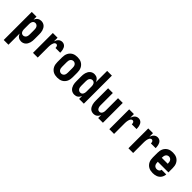

<svg xmlns="http://www.w3.org/2000/svg" viewBox="222 -2038 3557 3557"><g transform="rotate(45 2000.0 -260.0)"><path d="M58 215V-520H182V-442Q189 -460 200.5 -476.5Q212 -493 228 -505Q244 -517 263.5 -522.5Q283 -528 303 -528Q327 -528 350 -520Q373 -512 391 -496Q409 -480 420.5 -459Q432 -438 439 -415Q446 -392 448 -368Q450 -344 450 -320V-200Q450 -176 448 -152Q446 -128 439 -105Q432 -82 420.5 -61Q409 -40 391 -24Q373 -8 350 0Q327 8 303 8Q283 8 263.5 2.5Q244 -3 228 -15Q212 -27 200.5 -43.5Q189 -60 182 -78V215ZM251 -97Q269 -97 285 -106Q301 -115 310.5 -130.5Q320 -146 323 -164Q326 -182 326 -200V-320Q326 -338 323 -356Q320 -374 310.5 -389.5Q301 -405 285 -414Q269 -423 251 -423Q239 -423 228 -419Q217 -415 208.5 -407Q200 -399 195 -388.5Q190 -378 187 -366.5Q184 -355 183 -343.5Q182 -332 182 -320V-200Q182 -188 183 -176.5Q184 -165 187 -153.5Q190 -142 195 -131.5Q200 -121 208.5 -113Q217 -105 228 -101Q239 -97 251 -97Z M610 0V-520H734V-425Q741 -445 751 -463.5Q761 -482 775.5 -497Q790 -512 810 -520Q830 -528 851 -528Q870 -528 888.5 -521.5Q907 -515 921 -501.5Q935 -488 943.5 -470.5Q952 -453 956.5 -434Q961 -415 963 -396Q965 -377 965 -358H841Q841 -368 839.5 -379Q838 -390 833.5 -400Q829 -410 819.5 -416.5Q810 -423 799 -423Q785 -423 773 -413.5Q761 -404 754.5 -390.5Q748 -377 744 -363Q740 -349 738 -334.5Q736 -320 735 -305Q734 -290 734 -276V0Z M1250 8Q1223 8 1195.5 3Q1168 -2 1144 -15Q1120 -28 1101 -48.5Q1082 -69 1070.5 -93.5Q1059 -118 1054.5 -145.5Q1050 -173 1050 -200V-320Q1050 -347 1054.5 -374.5Q1059 -402 1070.5 -426.5Q1082 -451 1101 -471.5Q1120 -492 1144 -505Q1168 -518 1195.5 -523Q1223 -528 1250 -528Q1277 -528 1304.5 -523Q1332 -518 1356 -505Q1380 -492 1399 -471.5Q1418 -451 1429.5 -426.5Q1441 -402 1445.5 -374.5Q1450 -347 1450 -320V-200Q1450 -173 1445.5 -145.5Q1441 -118 1429.5 -93.5Q1418 -69 1399 -48.5Q1380 -28 1356 -15Q1332 -2 1304.5 3Q1277 8 1250 8ZM1250 -97Q1268 -97 1284.5 -106Q1301 -115 1310.5 -130.5Q1320 -146 1323 -164Q1326 -182 1326 -200V-320Q1326 -338 1323 -356Q1320 -374 1310.5 -389.5Q1301 -405 1284.5 -414Q1268 -423 1250 -423Q1232 -423 1215.5 -414Q1199 -405 1189.5 -389.5Q1180 -374 1177 -356Q1174 -338 1174 -320V-200Q1174 -182 1177 -164Q1180 -146 1189.5 -130.5Q1199 -115 1215.5 -106Q1232 -97 1250 -97Z M1697 8Q1673 8 1650 0Q1627 -8 1609 -24Q1591 -40 1579.5 -61Q1568 -82 1561 -105Q1554 -128 1552 -152Q1550 -176 1550 -200V-320Q1550 -344 1552 -368Q1554 -392 1561 -415Q1568 -438 1579.5 -459Q1591 -480 1609 -496Q1627 -512 1650 -520Q1673 -528 1697 -528Q1717 -528 1736.5 -522.5Q1756 -517 1772 -505Q1788 -493 1799.5 -476.5Q1811 -460 1818 -442V-735H1942V0H1818V-78Q1811 -60 1799.5 -43.5Q1788 -27 1772 -15Q1756 -3 1736.5 2.5Q1717 8 1697 8ZM1749 -97Q1761 -97 1772 -101Q1783 -105 1791.5 -113Q1800 -121 1805 -132Q1810 -143 1813 -154Q1816 -165 1817 -176.5Q1818 -188 1818 -200V-320Q1818 -332 1817 -343.5Q1816 -355 1813 -366.5Q1810 -378 1805 -388.5Q1800 -399 1791.5 -407Q1783 -415 1772 -419Q1761 -423 1749 -423Q1731 -423 1715 -414Q1699 -405 1689.5 -389.5Q1680 -374 1677 -356Q1674 -338 1674 -320V-200Q1674 -182 1677 -164Q1680 -146 1689.5 -130.5Q1699 -115 1715 -106Q1731 -97 1749 -97Z M2198 8Q2175 8 2152 0Q2129 -8 2112.5 -24.5Q2096 -41 2085 -62.5Q2074 -84 2068 -106.5Q2062 -129 2060 -152.5Q2058 -176 2058 -200V-520H2182V-200Q2182 -188 2183 -176.5Q2184 -165 2187 -154Q2190 -143 2195 -132.5Q2200 -122 2208 -113.5Q2216 -105 2227 -101Q2238 -97 2250 -97Q2262 -97 2273 -101Q2284 -105 2292 -113.5Q2300 -122 2305 -132.5Q2310 -143 2313 -154Q2316 -165 2317 -176.5Q2318 -188 2318 -200V-520H2442V0H2318V-78Q2311 -60 2299.5 -43.5Q2288 -27 2272.5 -15Q2257 -3 2237.5 2.5Q2218 8 2198 8Z M2610 0V-520H2734V-425Q2741 -445 2751 -463.5Q2761 -482 2775.5 -497Q2790 -512 2810 -520Q2830 -528 2851 -528Q2870 -528 2888.5 -521.5Q2907 -515 2921 -501.5Q2935 -488 2943.5 -470.5Q2952 -453 2956.5 -434Q2961 -415 2963 -396Q2965 -377 2965 -358H2841Q2841 -368 2839.5 -379Q2838 -390 2833.5 -400Q2829 -410 2819.5 -416.5Q2810 -423 2799 -423Q2785 -423 2773 -413.5Q2761 -404 2754.5 -390.5Q2748 -377 2744 -363Q2740 -349 2738 -334.5Q2736 -320 2735 -305Q2734 -290 2734 -276V0Z M3110 0V-520H3234V-425Q3241 -445 3251 -463.5Q3261 -482 3275.5 -497Q3290 -512 3310 -520Q3330 -528 3351 -528Q3370 -528 3388.5 -521.5Q3407 -515 3421 -501.5Q3435 -488 3443.5 -470.5Q3452 -453 3456.5 -434Q3461 -415 3463 -396Q3465 -377 3465 -358H3341Q3341 -368 3339.5 -379Q3338 -390 3333.5 -400Q3329 -410 3319.5 -416.5Q3310 -423 3299 -423Q3285 -423 3273 -413.5Q3261 -404 3254.5 -390.5Q3248 -377 3244 -363Q3240 -349 3238 -334.5Q3236 -320 3235 -305Q3234 -290 3234 -276V0Z M3752 8Q3725 8 3697.5 3Q3670 -2 3645.5 -15Q3621 -28 3602 -48Q3583 -68 3571 -93Q3559 -118 3554.5 -145Q3550 -172 3550 -200V-320Q3550 -347 3554.5 -374.5Q3559 -402 3570.5 -426.5Q3582 -451 3601 -471.5Q3620 -492 3644 -505Q3668 -518 3695.5 -523Q3723 -528 3750 -528Q3777 -528 3804.5 -523Q3832 -518 3856 -505Q3880 -492 3899 -471.5Q3918 -451 3929.5 -426.5Q3941 -402 3945.5 -374.5Q3950 -347 3950 -320V-208H3672V-200Q3672 -181 3675.5 -162.5Q3679 -144 3689 -128.5Q3699 -113 3716.5 -104.5Q3734 -96 3752 -96Q3765 -96 3778 -99Q3791 -102 3801.5 -109.5Q3812 -117 3818.5 -128.5Q3825 -140 3826 -153H3948Q3947 -130 3939.5 -107Q3932 -84 3918.5 -64.5Q3905 -45 3886 -30.5Q3867 -16 3845 -7.5Q3823 1 3799.5 4.5Q3776 8 3752 8ZM3672 -312H3828V-320Q3828 -338 3824.5 -356.5Q3821 -375 3811.5 -390.5Q3802 -406 3785 -415Q3768 -424 3750 -424Q3732 -424 3715 -415Q3698 -406 3688.5 -390.5Q3679 -375 3675.5 -356.5Q3672 -338 3672 -320Z"/></g></svg>

Font: Iosevka SS18 Extrabold
Style: Regular
Weight: 800
Monospace: yes
Designer: Belleve Invis
Foundry: Belleve Invis
Version: Version 25.1.1; ttfautohint (v1.8.4)